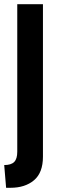

<svg xmlns="http://www.w3.org/2000/svg" viewBox="-24 -720 286 912"><path d="M5 172 -4 64Q29 64 43.5 49.2Q58 34.5 58 1V-700H180V24Q180 100.5 137.5 136.2Q95 172 26 172Z"/></svg>

Font: Cabin Condensed
Style: Bold
Weight: 700
Width: 3
Designer: Pablo Impallari
Foundry: Pablo Impallari. http://www.impallari.com Igino Marini. http://www.ikern.com
Version: Version 3.001; ttfautohint (v1.8.3)